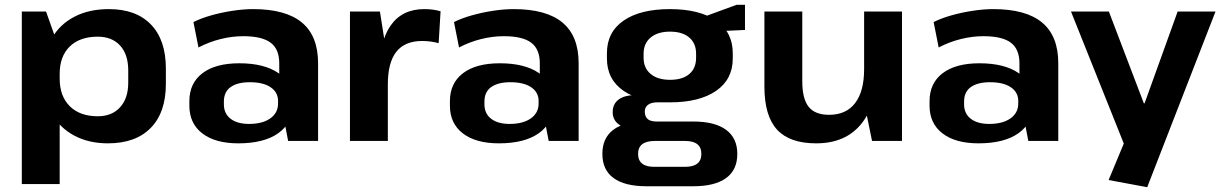

<svg xmlns="http://www.w3.org/2000/svg" viewBox="-20 -588 5098 801"><path d="M430 10Q350 10 289.5 -22.5Q229 -55 196 -113.5Q163 -172 162 -252V-291Q163 -371 196.5 -429Q230 -487 291 -518.5Q352 -550 434 -550Q548 -550 610 -485.5Q672 -421 672 -302V-238Q672 -119 609 -54.5Q546 10 430 10ZM71 -540H172L229 -380V180H71ZM388 -103Q447 -103 481 -140.5Q515 -178 515 -243V-294Q515 -361 481 -398Q447 -435 388 -435Q313 -435 271 -394Q229 -353 229 -280V-260Q229 -187 271 -145Q313 -103 388 -103Z M1145 -194V-324Q1145 -383 1109 -410Q1073 -437 995 -437Q948 -437 900 -425Q852 -413 808 -390L787 -496Q819 -512 861.5 -524Q904 -536 950 -543Q996 -550 1036 -550Q1172 -550 1239.5 -494Q1307 -438 1307 -324V0H1182ZM974 10Q878 10 824 -31.5Q770 -73 770 -147V-166Q770 -241 824.5 -282.5Q879 -324 978 -324Q1082 -324 1141 -283.5Q1200 -243 1200 -169V-149Q1200 -74 1140.5 -32Q1081 10 974 10ZM1019 -71Q1075 -71 1107.5 -94Q1140 -117 1140 -156V-167Q1140 -203 1109 -224Q1078 -245 1022 -245Q971 -245 942.5 -225Q914 -205 914 -164V-153Q914 -114 942 -92.5Q970 -71 1019 -71Z M1440 -540H1565L1598 -330V0H1440ZM1561 -276Q1561 -411 1609 -480.5Q1657 -550 1750 -550Q1767 -550 1784 -548Q1801 -546 1818 -541L1810 -408Q1777 -417 1741 -417Q1669 -417 1633.5 -372Q1598 -327 1598 -236Z M2232 -194V-324Q2232 -383 2196 -410Q2160 -437 2082 -437Q2035 -437 1987 -425Q1939 -413 1895 -390L1874 -496Q1906 -512 1948.5 -524Q1991 -536 2037 -543Q2083 -550 2123 -550Q2259 -550 2326.5 -494Q2394 -438 2394 -324V0H2269ZM2061 10Q1965 10 1911 -31.5Q1857 -73 1857 -147V-166Q1857 -241 1911.5 -282.5Q1966 -324 2065 -324Q2169 -324 2228 -283.5Q2287 -243 2287 -169V-149Q2287 -74 2227.5 -32Q2168 10 2061 10ZM2106 -71Q2162 -71 2194.5 -94Q2227 -117 2227 -156V-167Q2227 -203 2196 -224Q2165 -245 2109 -245Q2058 -245 2029.5 -225Q2001 -205 2001 -164V-153Q2001 -114 2029 -92.5Q2057 -71 2106 -71Z M2775 -161Q2651 -161 2581.5 -209Q2512 -257 2512 -344V-366Q2512 -454 2581.5 -502Q2651 -550 2775 -550Q2898 -550 2967.5 -502Q3037 -454 3037 -366V-344Q3037 -257 2967.5 -209Q2898 -161 2775 -161ZM2676 189Q2587 189 2540 155Q2493 121 2493 54Q2493 -12 2538.5 -46.5Q2584 -81 2675 -81H2873Q2962 -81 3009 -46.5Q3056 -12 3056 54Q3056 121 3009 155Q2962 189 2873 189ZM2838 108Q2906 108 2906 54Q2906 0 2838 0H2712Q2642 0 2642 54Q2642 109 2712 108ZM2630 -50Q2587 -50 2561.5 -69Q2536 -88 2536 -120Q2536 -154 2560.5 -172.5Q2585 -191 2630 -191H2775V-161H2721Q2697 -161 2683 -150.5Q2669 -140 2670 -120Q2671 -100 2683 -90.5Q2695 -81 2720 -81H2775V-50ZM2775 -255Q2827 -255 2855.5 -279Q2884 -303 2884 -347V-364Q2884 -407 2855.5 -431.5Q2827 -456 2775 -456Q2724 -456 2694.5 -431.5Q2665 -407 2665 -364V-347Q2665 -304 2694.5 -279.5Q2724 -255 2775 -255ZM2892 -509 3053 -568H3088V-463L2892 -454Z M3327 -249Q3327 -176 3353.5 -142.5Q3380 -109 3439 -109Q3510 -109 3547.5 -158Q3585 -207 3585 -300L3641 -381V-312Q3641 -157 3575 -73.5Q3509 10 3385 10Q3274 10 3221.5 -47.5Q3169 -105 3169 -227V-540H3327ZM3743 0H3618L3585 -162V-540H3743Z M4233 -194V-324Q4233 -383 4197 -410Q4161 -437 4083 -437Q4036 -437 3988 -425Q3940 -413 3896 -390L3875 -496Q3907 -512 3949.5 -524Q3992 -536 4038 -543Q4084 -550 4124 -550Q4260 -550 4327.5 -494Q4395 -438 4395 -324V0H4270ZM4062 10Q3966 10 3912 -31.5Q3858 -73 3858 -147V-166Q3858 -241 3912.5 -282.5Q3967 -324 4066 -324Q4170 -324 4229 -283.5Q4288 -243 4288 -169V-149Q4288 -74 4228.5 -32Q4169 10 4062 10ZM4107 -71Q4163 -71 4195.5 -94Q4228 -117 4228 -156V-167Q4228 -203 4197 -224Q4166 -245 4110 -245Q4059 -245 4030.5 -225Q4002 -205 4002 -164V-153Q4002 -114 4030 -92.5Q4058 -71 4107 -71Z M4605 163 4692 -46 4678 35 4448 -540H4606L4752 -157H4755L4893 -540H5051L4766 193Z"/></svg>

Font: Pathway Extreme 28pt
Style: Bold
Weight: 700
Designer: Eduardo Rodriguez Tunni
Foundry: Eduardo Rodriguez Tunni
Version: Version 1.001;gftools[0.9.26]